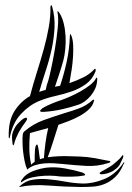

<svg xmlns="http://www.w3.org/2000/svg" viewBox="-20 -749 529 769"><path d="M369 -426Q368 -409 361 -393.5Q354 -378 343 -365Q332 -352 319.5 -343Q307 -334 295 -330Q263 -319 226.5 -311Q190 -303 156 -301Q153 -301 147.5 -301Q142 -301 141 -304Q140 -307 144.5 -310.5Q149 -314 149 -315Q163 -324 186 -333.5Q209 -343 225 -348Q237 -352 258 -361Q279 -370 300.5 -382Q322 -394 339.5 -407.5Q357 -421 363 -433Q366 -439 367 -438.5Q368 -438 369 -435.5Q370 -433 369.5 -429.5Q369 -426 369 -426ZM363 -464Q350 -431 324.5 -412.5Q299 -394 267.5 -383Q236 -372 201.5 -364.5Q167 -357 136 -344Q97 -328 63.5 -292Q30 -256 19 -197Q18 -195 16.5 -195.5Q15 -196 15 -200Q13 -265 38 -304Q63 -343 100 -364Q113 -413 128 -460.5Q143 -508 155.5 -553Q168 -598 175.5 -641Q183 -684 182 -723Q186 -729 185 -729Q186 -730 187 -726.5Q188 -723 189 -722Q200 -683 198.5 -642Q197 -601 188 -557.5Q179 -514 164.5 -470Q150 -426 137 -381Q143 -383 149 -385Q155 -387 163 -389Q165 -400 167.5 -408.5Q170 -417 173 -425Q176 -434 184 -470Q192 -506 199.5 -550Q207 -594 211 -635Q215 -676 211 -695Q209 -704 211 -704Q213 -704 214.5 -701.5Q216 -699 218 -697Q229 -680 235 -656Q241 -632 242.5 -605.5Q244 -579 241.5 -553Q239 -527 234 -508Q227 -482 218 -455Q209 -428 200 -401Q205 -403 210.5 -403.5Q216 -404 221 -406Q236 -451 247 -501Q258 -551 260 -607Q260 -612 263 -612Q264 -612 264 -610Q264 -608 266 -606Q272 -590 273 -568.5Q274 -547 272.5 -522Q271 -497 267 -470Q263 -443 258 -416Q287 -426 313.5 -439Q340 -452 359 -473Q360 -474 362 -473Q364 -472 363 -464ZM473 -127Q475 -125 473 -118Q466 -102 460 -90.5Q454 -79 438 -68Q432 -63 422 -59Q412 -55 403 -53Q394 -51 387 -51Q380 -51 379 -55Q379 -58 388 -63Q397 -68 401 -70Q409 -75 417 -79.5Q425 -84 433 -90Q442 -98 451.5 -106Q461 -114 469 -125Q471 -129 473 -127ZM100 -216Q97 -184 97.5 -152.5Q98 -121 105 -89Q109 -94 112 -96Q115 -98 119 -101Q119 -113 119 -125.5Q119 -138 120 -148Q121 -158 123 -164Q125 -170 129 -170Q130 -170 131.5 -165Q133 -160 134 -153.5Q135 -147 136 -140.5Q137 -134 137 -132L140 -111Q142 -112 146.5 -113.5Q151 -115 156 -116Q158 -145 162 -175.5Q166 -206 173 -236Q155 -231 136 -226Q117 -221 100 -216ZM422 -101Q422 -99 419 -98Q416 -97 414 -96Q370 -82 325.5 -84.5Q281 -87 233 -92Q215 -94 195.5 -95Q176 -96 157 -94.5Q138 -93 120.5 -87.5Q103 -82 89 -70Q82 -86 78.5 -104Q75 -122 73 -138.5Q71 -155 70.5 -169Q70 -183 70 -192Q70 -200 71 -209Q72 -218 78 -223Q113 -253 155 -268Q197 -283 242 -297Q270 -305 298 -315.5Q326 -326 352 -349Q355 -351 356.5 -349Q358 -347 356 -344Q352 -326 336 -311Q320 -296 299 -284.5Q278 -273 255 -264Q232 -255 214 -249Q203 -214 192.5 -181Q182 -148 171 -119Q190 -122 211.5 -123Q233 -124 251 -123.5Q269 -123 282.5 -122.5Q296 -122 300 -122Q329 -121 360 -115.5Q391 -110 414 -105Q422 -105 422 -101ZM477 -99Q479 -94 475 -92Q461 -58 441 -39.5Q421 -21 398.5 -12Q376 -3 351.5 -1.5Q327 0 303 0Q236 -1 172.5 -6Q109 -11 58 0H56Q80 -24 110 -29Q140 -34 173.5 -31Q207 -28 242 -21.5Q277 -15 310 -14Q352 -13 397 -31.5Q442 -50 473 -95Q474 -97 475.5 -98.5Q477 -100 477 -99ZM88 -275Q90 -272 84.5 -263.5Q79 -255 77 -253Q70 -244 65 -235.5Q60 -227 55 -219Q50 -209 44.5 -196.5Q39 -184 36 -170Q36 -169 34.5 -167.5Q33 -166 33 -167Q30 -171 30 -175V-177Q27 -194 28.5 -207.5Q30 -221 41 -240Q45 -247 52 -254.5Q59 -262 66 -268Q73 -274 79.5 -276.5Q86 -279 88 -275ZM321 -49Q321 -47 316.5 -46Q312 -45 310 -45Q295 -42 269.5 -41.5Q244 -41 223 -42Q218 -43 200 -44.5Q182 -46 158.5 -45Q135 -44 111 -39Q87 -34 70 -22Q64 -16 64 -21Q63 -22 65 -25.5Q67 -29 68 -30Q82 -52 112 -63.5Q142 -75 171 -78Q203 -81 240 -74.5Q277 -68 310 -58Q311 -58 316 -55Q321 -52 321 -49Z"/></svg>

Font: Akronim
Style: Regular
Weight: 400
Designer: Grzegorz Klimczewski
Foundry: Fonty.PL
Version: Version 1.002